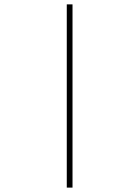

<svg xmlns="http://www.w3.org/2000/svg" viewBox="-20 -731 640 883"><path d="M313.5 131.8H287.1V-710.9H313.5Z"/></svg>

Font: Roboto Mono Thin
Style: Regular
Weight: 250
Designer: Google
Version: Version 2.000985; 2015; ttfautohint (v1.3)